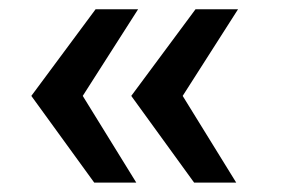

<svg xmlns="http://www.w3.org/2000/svg" viewBox="-20 -469 604 410"><path d="M484.4 -79.1 370.1 -264.2 488.3 -449.2H397.5L260.3 -264.2L394.5 -79.1ZM271 -79.1 156.7 -264.2 274.9 -449.2H184.1L46.9 -264.2L181.2 -79.1Z"/></svg>

Font: Ride SemiBold
Style: Regular
Weight: 600
Version: Version 3.000